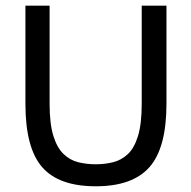

<svg xmlns="http://www.w3.org/2000/svg" viewBox="-20 -648 680 682"><path d="M571.3 -279.3V-627.9H483.4V-279.3Q483.4 -208 470.2 -165Q457 -122.1 434.1 -100.6Q411.1 -79.1 381.8 -71.8Q352.5 -64.5 320.3 -64.5Q287.1 -64.5 257.8 -71.8Q228.5 -79.1 205.6 -101.1Q182.6 -123 169.4 -166Q156.2 -209 156.2 -279.3V-627.9H70.3V-279.3Q70.3 -123 129.4 -54.7Q188.5 13.7 320.3 13.7Q451.2 13.7 511.2 -54.7Q571.3 -123 571.3 -279.3Z"/></svg>

Font: Namkio Khamti
Style: Regular
Weight: 400
Designer: Debbi Hosken
Foundry: SIL International
Version: Version 3.917